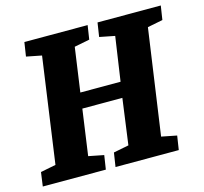

<svg xmlns="http://www.w3.org/2000/svg" viewBox="-108 -755 914 862"><g transform="rotate(-15 349.0 -324.0)"><path d="M-12 0 -3 -65 68 -79 137 -569 66 -583 76 -648H370L360 -583L289 -569L260 -364H447L477 -569L406 -583L416 -648H710L700 -583L629 -569L559 -79L630 -65L620 0H326L336 -65L407 -79L436 -292H250L220 -79L291 -65L281 0Z"/></g></svg>

Font: Faustina ExtraBold
Style: Italic
Weight: 800
Italic angle: -8°
Designer: Alfonso Garcia
Foundry: http://www.omnibus-type.com
Version: Version 1.200